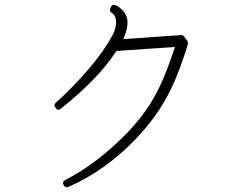

<svg xmlns="http://www.w3.org/2000/svg" viewBox="-20 -786 1040 810"><path d="M262 4Q264 4 265 3.5Q266 3 267 3Q424 -65 553 -200Q612 -262 651.5 -322.5Q691 -383 719.5 -450.5Q748 -518 773 -601Q774 -608 770 -614L756 -632Q752 -638 745 -638H744L500 -621Q508 -638 513 -656.5Q518 -675 518 -692Q518 -718 501.5 -737.5Q485 -757 466 -765Q464 -765 463 -765.5Q462 -766 461 -766Q452 -766 448 -757L445 -750Q443 -746 444.5 -740.5Q446 -735 450 -733Q459 -727 463 -720Q470 -709 470 -692Q470 -679 466 -665.5Q462 -652 455 -638Q421 -574 358 -499.5Q295 -425 215 -352Q205 -342 214 -332L217 -328Q220 -323 227 -323Q232 -323 236 -327Q397 -455 471 -571L718 -588Q694 -514 668.5 -453.5Q643 -393 607.5 -338.5Q572 -284 520 -229Q390 -95 254 -26Q243 -21 247 -8L249 -5Q250 -1 256 3Q258 3 259 3.5Q260 4 262 4Z"/></svg>

Font: Kokoro
Style: Regular
Weight: 400
Version: Version 1.00